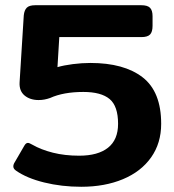

<svg xmlns="http://www.w3.org/2000/svg" viewBox="-20 -700 668 735"><path d="M41 -47Q31 -54 31 -63Q31 -71 37 -80L73 -142Q79 -153 87 -153Q92 -153 104 -146Q137 -127 182.5 -115.5Q228 -104 283 -104Q355 -104 393.5 -134.5Q432 -165 432 -226Q432 -294 399.5 -321Q367 -348 299 -348Q223 -348 172 -325Q150 -317 128 -317Q95 -317 74 -334.5Q53 -352 55 -385L71 -641Q73 -661 82.5 -670.5Q92 -680 115 -680H521Q545 -680 554.5 -670Q564 -660 564 -638V-601Q564 -578 554.5 -568Q545 -558 521 -558H207L200 -443Q224 -450 258.5 -454.5Q293 -459 326 -459Q455 -459 526 -404Q597 -349 597 -226Q597 -152 558.5 -97.5Q520 -43 450.5 -14Q381 15 291 15Q216 15 149 -1.5Q82 -18 41 -47Z"/></svg>

Font: Mitr Medium
Style: Regular
Weight: 500
Designer: Thanarat Vachiruckul
Foundry: Cadson Demak
Version: Version 1.002